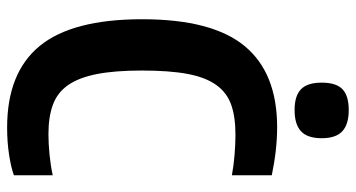

<svg xmlns="http://www.w3.org/2000/svg" viewBox="-250 -740 999 539"><g transform="rotate(90 249.5 -470.5)"><path d="M289 -798Q249 -798 230.5 -816Q212 -834 212 -874Q212 -915 230.5 -932.5Q249 -950 289 -950Q329 -950 348.5 -932Q368 -914 368 -874Q368 -834 348.5 -816Q329 -798 289 -798ZM338 9Q184 9 109 -82.5Q34 -174 34 -370Q34 -567 109.5 -658Q185 -749 337 -749Q400 -749 472 -734V-622Q445 -627 414.5 -629.5Q384 -632 358 -632Q308 -632 274 -620Q240 -608 218.5 -578Q197 -548 187.5 -497.5Q178 -447 178 -369Q178 -293 188 -242.5Q198 -192 219 -162Q240 -132 274 -119.5Q308 -107 356 -107Q383 -107 413.5 -110Q444 -113 472 -119V-10Q450 -2 414.5 3.5Q379 9 338 9Z"/></g></svg>

Font: Encode Sans Compressed
Style: Bold
Weight: 700
Designer: Pablo Impallari, Andres Torresi
Foundry: Pablo Impallari, Andres Torresi
Version: Version 1.000; ttfautohint (v1.00) -l 8 -r 50 -G 200 -x 14 -